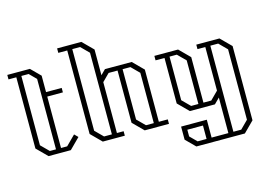

<svg xmlns="http://www.w3.org/2000/svg" viewBox="-137 -1145 2278 1659"><g transform="rotate(-15 1002.5 -315.0)"><path d="M465 -93 372 0H173L80 -93V-730H10V-770H212L295 -687V-540H435V-500H295V-40H350L434 -124ZM195 -40H250V-670L190 -730H125V-110Z M1250 -40V0H1033L940 -93V-560H860L795 -495V-40H855V0H658L565 -93V-840H485V-880H702L795 -787V-557L838 -600H1077L1170 -507V-40ZM750 -40V-770L680 -840H610V-110L680 -40ZM1055 -40H1125V-490L1055 -560H985V-110Z M1955 -507V157L1862 250H1428L1345 167V50H1575V210H1725V-108L1677 -60H1453L1360 -153V-560H1280V-600H1492L1585 -507V-100H1655L1725 -170V-560H1655V-600H1862ZM1475 -100H1540V-490L1470 -560H1405V-170ZM1910 -490 1840 -560H1770V210H1840L1910 140ZM1450 210H1530V90H1390V150Z"/></g></svg>

Font: Kumar One Outline
Style: Regular
Weight: 400
Designer: Parimal Parmar
Foundry: Indian Type Foundry
Version: Version 1.000;PS 1.000;hotconv 1.0.88;makeotf.lib2.5.647800